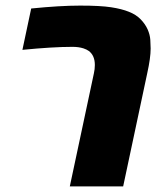

<svg xmlns="http://www.w3.org/2000/svg" viewBox="-20 -662 590 682"><path d="M228 0 313.5 -401.4Q316.9 -416.5 316.9 -431.2Q316.9 -464.8 295.4 -481Q288.1 -486.3 276.4 -490.2Q259.3 -495.6 237.8 -495.6Q202.1 -495.6 157.5 -492.9Q112.8 -490.2 59.6 -484.9L90.8 -631.8Q192.9 -642.1 264.6 -642.1Q336.9 -642.1 374.8 -636.2Q412.6 -630.4 438 -620.1Q463.9 -609.9 480 -593Q496.1 -576.2 504.4 -557.6Q512.7 -538.6 513.9 -520.8Q515.1 -502.9 515.1 -489.7Q515.1 -456.1 502.9 -401.4L417.5 0Z"/></svg>

Font: Open Sans ExtraBold
Style: Italic
Weight: 800
Italic angle: -12°
Designer: Monotype Design Team
Foundry: Monotype Imaging Inc.
Version: Version 3.000; ttfautohint (v1.8.4)